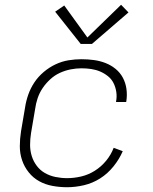

<svg xmlns="http://www.w3.org/2000/svg" viewBox="-20 -776 640 804"><path d="M261 8Q230 8 200 2.5Q170 -3 144.5 -17Q119 -31 100.5 -54Q82 -77 72.5 -105Q63 -133 63 -163.5Q63 -194 68 -226L85 -326Q89 -353 98.5 -380Q108 -407 124 -431Q140 -455 163 -474.5Q186 -494 212.5 -506.5Q239 -519 266.5 -523.5Q294 -528 321 -528Q348 -528 373.5 -524.5Q399 -521 422 -512Q445 -503 464 -487.5Q483 -472 494.5 -450.5Q506 -429 509.5 -403.5Q513 -378 509 -352Q509 -351 508.5 -350Q508 -349 508 -349H466Q466 -349 466 -349.5Q466 -350 466 -351Q470 -371 467 -391Q464 -411 455.5 -428Q447 -445 432 -457Q417 -469 399.5 -476.5Q382 -484 362 -487Q342 -490 321 -490Q299 -490 276 -485.5Q253 -481 231 -471Q209 -461 190.5 -444Q172 -427 158.5 -407Q145 -387 137.5 -364.5Q130 -342 127 -319L110 -219Q106 -194 106 -169.5Q106 -145 113 -122.5Q120 -100 134 -81.5Q148 -63 168 -51.5Q188 -40 212 -35Q236 -30 261 -30Q290 -30 320 -37Q350 -44 377 -61Q404 -78 424.5 -103Q445 -128 456 -157L494 -143Q480 -110 455.5 -79.5Q431 -49 399.5 -29Q368 -9 332 -0.5Q296 8 261 8ZM318 -592 211 -727 249 -753 346 -619 487 -756 518 -724 365 -592Z"/></svg>

Font: Iosevka SS04 XLt Ex
Style: Italic
Weight: 200
Width: 7
Italic angle: -9°
Monospace: yes
Designer: Belleve Invis
Foundry: Belleve Invis
Version: Version 19.0.0; ttfautohint (v1.8.4)